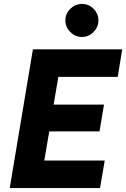

<svg xmlns="http://www.w3.org/2000/svg" viewBox="-20 -949 637 969"><path d="M146.1 -700H596.8L574.1 -561.1H274.5L250.6 -421.1H504.9L482.2 -285.8H228.6L203.5 -138.9H508.6L484.8 0H29.1ZM309.9 -845.8Q309.9 -880.1 334.9 -904.6Q359.9 -929.1 393.3 -929.1Q427.6 -929.1 452.1 -904.6Q476.6 -880.1 476.6 -845.8Q476.6 -812.4 452.1 -787.4Q427.6 -762.4 393.3 -762.4Q359.9 -762.4 334.9 -787.4Q309.9 -812.4 309.9 -845.8Z"/></svg>

Font: Oak Sans Light Italic
Style: Regular
Weight: 400
Italic angle: -9.5°
Foundry: Erik Kennedy, Walven
Version: Version 1.000;Glyphs 3.1.2 (3151)